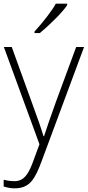

<svg xmlns="http://www.w3.org/2000/svg" viewBox="-20 -786 478 1046"><path d="M168 -606H197C264 -662 323 -723 346 -758V-766H284C267 -733 215 -665 168 -614ZM59 240C144 240 171 188 208 89L438 -530H395L285 -232C255 -149 234 -87 220 -44H217C207 -78 186 -140 153 -229L44 -530H1L195 0L155 108C133 163 110 201 59 201C38 201 18 198 0 193V230C22 237 41 240 59 240Z"/></svg>

Font: Kathrein 35 Thin
Style: Regular
Weight: 250
Designer: Lazydogs Typefoundry, based on Open Sans by Ascender Corporation
Foundry: Lazydogs Typefoundry
Version: Version 1.003;PS 001.003;hotconv 1.0.88;makeotf.lib2.5.64775